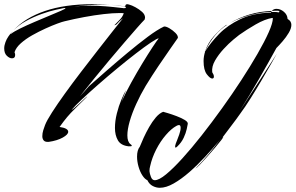

<svg xmlns="http://www.w3.org/2000/svg" viewBox="-25 -673 1404 912"><path d="M586 22Q549 18 535 -6.5Q521 -31 521 -65Q521 -98 530 -134Q539 -170 551.5 -199.5Q564 -229 573 -244Q574 -245 569 -232.5Q564 -220 558.5 -206.5Q553 -193 552 -189Q572 -233 598.5 -281Q625 -329 651.5 -372.5Q678 -416 699 -448Q720 -480 729 -491Q720 -490 691 -470.5Q662 -451 620.5 -419Q579 -387 533 -349Q487 -311 443 -272.5Q399 -234 365 -202Q331 -170 315 -151Q319 -152 330 -161.5Q341 -171 354 -183.5Q367 -196 377.5 -205.5Q388 -215 390 -215Q354 -179 332 -157.5Q310 -136 294 -117Q278 -98 258 -70Q299 -64 299 -47Q299 -34 273 -19.5Q247 -5 206 1Q189 2 182.5 -6Q176 -14 176 -26Q176 -40 180.5 -54.5Q185 -69 189 -79Q197 -100 222 -139Q247 -178 283 -228Q319 -278 360 -331.5Q401 -385 440 -435Q479 -485 510.5 -525Q542 -565 559 -586Q538 -569 533 -562Q528 -555 518 -553Q531 -567 543.5 -579Q556 -591 563 -610Q559 -611 553.5 -611Q548 -611 542 -611Q511 -611 467.5 -606Q424 -601 375.5 -592Q327 -583 282 -572Q272 -570 247.5 -561Q223 -552 191 -537.5Q159 -523 128 -505.5Q97 -488 74 -467.5Q51 -447 44 -425Q47 -418 47 -412Q47 -396 32 -396Q20 -396 7.5 -408Q-5 -420 -5 -443Q-5 -457 1 -473Q6 -487 15 -500Q24 -513 35 -525Q31 -520 26.5 -514Q22 -508 27 -512Q41 -523 71.5 -538Q102 -553 138.5 -568.5Q175 -584 208.5 -598Q242 -612 264 -621.5Q286 -631 286 -634Q286 -634 285.5 -634.5Q285 -635 283 -635Q281 -635 275 -634Q269 -633 261 -631L242 -627Q210 -620 172.5 -606.5Q135 -593 100 -574Q65 -555 39 -529Q95 -589 189 -621Q283 -653 413 -653Q451 -653 493 -650Q444 -652 392.5 -648.5Q341 -645 299 -638Q323 -642 349 -644Q375 -646 405 -646Q439 -646 476 -643Q513 -640 555 -635Q557 -635 559.5 -634.5Q562 -634 563 -634Q573 -634 573 -637Q573 -641 561 -643Q546 -645 531 -647Q516 -649 502 -650Q520 -649 537 -647Q554 -645 570 -642Q570 -653 579 -653Q581 -653 583.5 -652.5Q586 -652 589 -651Q601 -648 618.5 -638.5Q636 -629 650 -616.5Q664 -604 664 -589Q664 -586 662 -580Q650 -568 625 -539.5Q600 -511 566.5 -472Q533 -433 496 -389Q459 -345 422.5 -300Q386 -255 355 -216Q366 -228 376.5 -239.5Q387 -251 397 -263Q433 -295 481 -337Q529 -379 580 -421.5Q631 -464 676.5 -498Q722 -532 754 -547Q764 -548 780 -538.5Q796 -529 808.5 -516.5Q821 -504 820 -493Q809 -477 784 -441.5Q759 -406 728 -360Q697 -314 667 -265Q642 -223 622 -179Q602 -135 591 -96.5Q580 -58 580 -30Q580 1 595 12Q601 16 601 19Q601 23 586 22ZM734 219Q717 219 700.5 210.5Q684 202 675 183Q663 178 651.5 160.5Q640 143 633 118.5Q626 94 626 71Q626 40 639 24Q646 6 657.5 -19Q669 -44 683.5 -69.5Q698 -95 715 -115Q732 -135 750 -142Q754 -141 772.5 -135.5Q791 -130 813.5 -121.5Q836 -113 852 -103.5Q868 -94 867 -85Q866 -79 862 -60Q858 -41 847.5 -18.5Q837 4 817 23Q812 28 809 28Q806 28 807 20Q808 12 817 -9Q820 -16 826.5 -34.5Q833 -53 833 -66Q833 -79 825 -79Q820 -79 813 -75Q789 -62 763 -32Q737 -2 717 37Q697 76 688 117Q685 127 685 140Q686 152 692 167.5Q698 183 710 183Q730 183 764 155Q798 127 841.5 79Q885 31 933 -30Q981 -91 1029.5 -158.5Q1078 -226 1121 -292Q1164 -358 1198 -417Q1232 -476 1251.5 -520Q1271 -564 1271 -586L1269 -588Q1233 -582 1189.5 -557Q1146 -532 1111 -507Q1104 -502 1082.5 -484Q1061 -466 1037 -440Q1013 -414 996.5 -385.5Q980 -357 983 -330Q991 -318 991 -309Q991 -300 983 -300Q973 -300 957.5 -320Q942 -340 942 -383Q942 -406 950 -430L948 -427Q946 -423 947 -425.5Q948 -428 950 -432V-430Q976 -471 1016 -512Q1056 -553 1116.5 -582Q1177 -611 1262 -613Q1263 -614 1263 -616Q1232 -616 1196 -609Q1160 -602 1126.5 -590Q1093 -578 1068 -564Q1110 -589 1160 -604Q1210 -619 1266 -621L1263 -616Q1273 -616 1282 -616Q1291 -616 1298 -614Q1302 -615 1302 -618Q1302 -622 1295 -622Q1288 -622 1281 -622Q1274 -622 1266 -621Q1271 -627 1277 -629Q1280 -630 1282.5 -630.5Q1285 -631 1288 -631Q1307 -631 1323.5 -617Q1340 -603 1341 -583Q1359 -573 1359 -555Q1359 -538 1346.5 -517Q1334 -496 1317.5 -477Q1301 -458 1288 -445Q1248 -372 1204 -295.5Q1160 -219 1113 -145L1214 -300L1290 -418Q1283 -405 1263.5 -371Q1244 -337 1218.5 -293.5Q1193 -250 1166 -207Q1139 -164 1116 -133Q1111 -125 1095.5 -104.5Q1080 -84 1062 -60Q1044 -36 1031 -19Q1034 -22 1035 -22Q1037 -22 1026 -7.5Q1015 7 997 28Q979 49 959.5 71Q940 93 924.5 109Q909 125 903 128Q932 99 961.5 64.5Q991 30 1019 -8Q987 31 950 71Q913 111 874.5 144.5Q836 178 800 198.5Q764 219 734 219ZM950 -432Q964 -471 990.5 -500.5Q1017 -530 1042 -549Q1044 -551 1047.5 -553Q1051 -555 1055 -556Q1021 -534 996 -504Q971 -474 954 -439Q953 -438 952.5 -436Q952 -434 950 -432ZM1025 -16 1019 -8 1021 -10Z"/></svg>

Font: Smooch
Style: Regular
Weight: 400
Designer: Robert E. Leuschke
Foundry: Robert E. Leuschke
Version: Version 1.010; ttfautohint (v1.8.3)